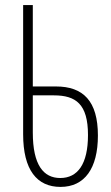

<svg xmlns="http://www.w3.org/2000/svg" viewBox="-20 -734 437 755"><path d="M218 1C313 1 365 -72 365 -201C365 -337 307 -394 200 -394H109V-714H71V-206C71 -66 125 1 218 1ZM217 -34C151 -34 109 -85 109 -213V-359H192C278 -359 326 -325 326 -203C326 -88 285 -34 217 -34Z"/></svg>

Font: Noto Sans ExtraCondensed ExtraLight
Style: Regular
Weight: 200
Width: 2
Designer: Monotype Design Team
Foundry: Monotype Imaging Inc.
Version: Version 2.013